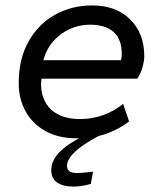

<svg xmlns="http://www.w3.org/2000/svg" viewBox="-20 -500 600 708"><path d="M263 10Q195 10 147 -17Q99 -44 74 -90Q49 -136 49 -193Q49 -283 85.5 -347.5Q122 -412 183.5 -446Q245 -480 320 -480Q408 -480 460 -428.5Q512 -377 512 -293Q512 -276 505.5 -252Q499 -228 486 -210H133Q129 -180 135.5 -153.5Q142 -127 159 -106Q176 -85 205 -73Q234 -61 275 -61Q319 -61 359 -75Q399 -89 434 -117L456 -52Q415 -21 368 -5.5Q321 10 263 10ZM140 -278H426Q429 -287 429 -300Q429 -356 398.5 -382.5Q368 -409 312 -409Q274 -409 238.5 -393.5Q203 -378 177 -348.5Q151 -319 140 -278ZM252 188Q212 188 190.5 173Q169 158 169 128Q169 89 204.5 56Q240 23 293 0H347Q315 16 287.5 35Q260 54 243.5 73.5Q227 93 227 112Q227 125 236 131.5Q245 138 262 138Q275 138 292 136.5Q309 135 323 133L315 178Q298 183 282 185.5Q266 188 252 188Z"/></svg>

Font: Gantari
Style: Italic
Weight: 400
Italic angle: -10°
Designer: Anugrah Pasau
Foundry: Lafontype
Version: Version 1.000; ttfautohint (v1.8.3)